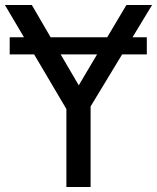

<svg xmlns="http://www.w3.org/2000/svg" viewBox="-25 -747 628 767"><path d="M480 -727.1 403.3 -598.1H177.2L102.1 -727.1H-5.4L70.8 -598.1H13.7V-529.8H111.3L240.2 -311.5V0H336.9V-321.8L462.9 -529.8H561.5V-598.1H504.4L582.5 -727.1ZM217.3 -529.8H362.8L289.6 -406.2Z"/></svg>

Font: SG Kara Light
Style: Regular
Weight: 400
Designer: Damoon Khanjanzadeh
Version: Version 1.000